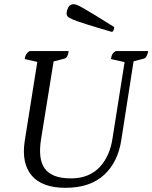

<svg xmlns="http://www.w3.org/2000/svg" viewBox="-20 -885 728 917"><path d="M293 12Q181 12 131.5 -46.5Q82 -105 98 -211L160 -601L173 -586L98 -603Q100 -617 105 -625.5Q110 -634 121 -641H308Q306 -625 301 -616Q296 -607 288 -605L218 -587L238 -604L176 -220Q169 -176 172.5 -141Q176 -106 192.5 -82Q209 -58 240 -45.5Q271 -33 319 -33Q364 -33 398.5 -47.5Q433 -62 457 -88Q481 -114 496 -148Q511 -182 517 -222L578 -607L581 -587L510 -603Q512 -618 516.5 -626Q521 -634 532 -641H688Q685 -626 680 -616.5Q675 -607 667 -605L609 -590L621 -612L559 -214Q551 -163 530.5 -121.5Q510 -80 477.5 -50Q445 -20 399 -4Q353 12 293 12ZM513 -733Q434 -756 390 -770Q346 -784 326.5 -792.5Q307 -801 302.5 -807Q298 -813 298 -820Q298 -834 306 -849.5Q314 -865 332 -865Q338 -865 348.5 -861Q359 -857 379.5 -845Q400 -833 435 -812Q470 -791 525 -756Q525 -748 522.5 -740.5Q520 -733 513 -733Z"/></svg>

Font: Petrona
Style: Italic
Weight: 400
Italic angle: -9°
Designer: Ringo R. Seeber
Foundry: Ringo R. Seeber
Version: Version 2.001; ttfautohint (v1.8.3)